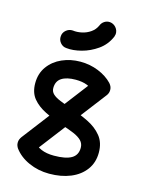

<svg xmlns="http://www.w3.org/2000/svg" viewBox="-111 -790 649 862"><g transform="rotate(15 213.0 -359.0)"><path d="M296.5 -455.8Q308.2 -470.8 328.8 -470.8Q335.5 -470.8 345.4 -465.2Q355.2 -459.8 363.1 -450.4Q371 -441 371 -429Q371 -414.5 362.2 -403L106.2 -68.5Q94.5 -52.2 73.8 -52.2Q56 -52.2 43.5 -64.5Q31 -76.8 31 -93.2Q31 -102.5 33.8 -108.9Q36.5 -115.2 40.5 -121ZM39 -68.5Q35.8 -73.2 33.4 -79.6Q31 -86 31 -93.2Q31 -110.5 43.1 -122.9Q55.2 -135.2 72.8 -135.2Q94 -135.2 106 -118.2Q119.2 -99.8 143.5 -89.4Q167.8 -79 202.8 -79Q256.8 -79 283.6 -94.4Q310.5 -109.8 310.5 -144.2Q310.5 -163.5 297.8 -176.9Q285 -190.2 260.1 -200.8Q235.2 -211.2 199 -223Q156.5 -237.5 119.6 -255.8Q82.8 -274 60.2 -301.2Q37.8 -328.5 37.8 -371.8Q37.8 -417.2 61.8 -450.1Q85.8 -483 124.9 -500.2Q164 -517.5 209.8 -517.5Q254.2 -517.5 293.8 -501.5Q333.2 -485.5 358.5 -459Q364 -452.8 367.5 -445.6Q371 -438.5 371 -429Q371 -418 363 -408.5Q355 -399 345.1 -393.1Q335.2 -387.2 329 -387.2Q312.2 -387.2 299.5 -400Q284.8 -416.8 262.8 -425.2Q240.8 -433.8 209.8 -433.8Q168.5 -433.8 145.1 -418.9Q121.8 -404 121.8 -371.8Q121.8 -355.5 133.5 -344.4Q145.2 -333.2 168.2 -323.8Q191.2 -314.2 225.5 -303Q268.2 -288.8 307.1 -269.6Q346 -250.5 370.2 -220.6Q394.5 -190.8 394.5 -144.2Q394.5 -98 369.8 -64.4Q345 -30.8 301.9 -13Q258.8 4.8 202.8 4.8Q151.8 4.8 107.9 -14.9Q64 -34.5 39 -68.5ZM249.2 -696.5Q254.2 -709.2 265.8 -716.8Q277.2 -724.2 291.5 -723.2Q308.2 -721.5 319.6 -708.4Q331 -695.2 330 -677.8Q329.2 -674.8 328.5 -671.6Q327.8 -668.5 327 -665.5Q310 -625.5 275.5 -601.1Q241 -576.8 201.9 -566.6Q162.8 -556.5 132.8 -560Q115.2 -561 103.9 -574.5Q92.5 -588 94.2 -605.2Q95.2 -622 108.6 -633.4Q122 -644.8 139.5 -643.8Q159.2 -641 181.4 -645.8Q203.5 -650.5 221.9 -663.4Q240.2 -676.2 249.2 -696.5Z"/></g></svg>

Font: Libertine-Super Thin
Style: Regular
Weight: 100
Designer: Bastien Sozeau
Foundry: NBR — Bastien Sozeau
Version: Version 2.003;gftools[0.9.33]